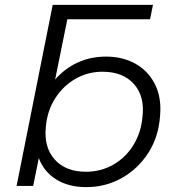

<svg xmlns="http://www.w3.org/2000/svg" viewBox="-20 -762 723 787"><path d="M48 0 196 -742H607L595 -683H256L206 -436Q245 -481 298 -505.5Q351 -530 415 -530Q484 -530 536.5 -500Q589 -470 616 -415Q643 -360 636 -286Q630 -201 588 -135.5Q546 -70 479.5 -32.5Q413 5 334 5Q261 5 210.5 -26.5Q160 -58 139 -114L116 0ZM332 -58Q393 -58 443.5 -86.5Q494 -115 526 -166Q558 -217 564 -283Q574 -367 529 -417.5Q484 -468 400 -468Q340 -468 289.5 -439Q239 -410 206.5 -359.5Q174 -309 168 -243Q159 -159 204 -108.5Q249 -58 332 -58Z"/></svg>

Font: Montserrat
Style: Italic
Weight: 400
Italic angle: -11.3°
Designer: Julieta Ulanovsky
Foundry: Julieta Ulanovsky
Version: Version 9.000; ttfautohint (v1.8.4.7-5d5b)